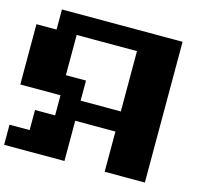

<svg xmlns="http://www.w3.org/2000/svg" viewBox="-121 -1139 1241 1153"><g transform="rotate(15 500.0 -562.5)"><path d="M0 -125V-250H125V-375H250V-500H0V-875H125V-1000H875V-125H625V-375H375V-125ZM375 -500H625V-875H250V-625H375Z"/></g></svg>

Font: Press Start 2P
Style: Regular
Weight: 400
Designer: CodeMan38
Foundry: CodeMan38
Version: Version 3.000